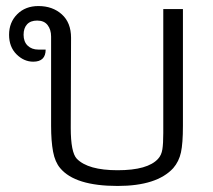

<svg xmlns="http://www.w3.org/2000/svg" viewBox="-20 -606 705 635"><path d="M179 -50Q162 -70 155.5 -104.5Q149 -139 149 -190V-485Q149 -508 137.5 -523Q126 -538 103 -538Q81 -538 69.5 -525.5Q58 -513 58 -491Q58 -468 71.5 -455Q85 -442 107 -442H131Q131 -402 90 -402Q59 -402 34.5 -426.5Q10 -451 10 -491Q10 -532 37 -559Q64 -586 107 -586Q154 -586 184.5 -558.5Q215 -531 215 -481L214 -183Q214 -102 234 -81Q271 -43 369 -43Q469 -43 503 -81Q514 -93 517 -112Q520 -131 520 -166V-576H585V-190Q585 -132 578.5 -102Q572 -72 553 -50Q499 9 369 9Q228 9 179 -50Z"/></svg>

Font: Krub
Style: Regular
Weight: 400
Designer: Ekaluck Peanpanawate
Foundry: Cadson Demak Co.,Ltd.
Version: Version 1.000; ttfautohint (v1.6)